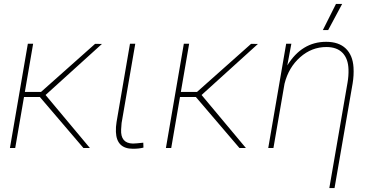

<svg xmlns="http://www.w3.org/2000/svg" viewBox="-20 -750 1884 973"><path d="M182.1 -258.3H101.6L57.1 0H30.3L121.1 -528.3H147.9L106 -284.2H188L461.9 -527.8L496.6 -527.3L210.9 -268.6L435.5 0H402.8Z M665.5 -528.3 596.2 -126.5 593.8 -93.8Q590.3 -23.9 653.3 -22.5Q666.5 -22.5 706.1 -26.9L707 -2Q684.6 3.9 653.8 3.9Q570.8 3.9 567.4 -81.5Q566.4 -106.4 570.8 -132.3L638.7 -528.3Z M972.7 -258.3H892.1L847.7 0H820.8L911.6 -528.3H938.5L896.5 -284.2H978.5L1252.4 -527.8L1287.1 -527.3L1001.5 -268.6L1226.1 0H1193.4Z M1436 -418.5Q1509.8 -538.1 1632.8 -538.1Q1696.8 -538.1 1732.2 -504.2Q1767.6 -470.2 1771.5 -408.7Q1773.9 -368.2 1767.1 -327.6L1675.3 203.1H1648.9L1741.2 -331.5Q1747.1 -365.2 1746.1 -397.9Q1744.6 -452.1 1716.1 -481.9Q1687.5 -511.7 1633.8 -511.7Q1559.6 -511.7 1501 -460Q1442.4 -408.2 1421.9 -325.7L1365.7 0H1339.4L1430.2 -528.3H1456.5ZM1682.6 -730H1713.9L1643.1 -597.7H1616.2Z"/></svg>

Font: Roboto Thin
Style: Italic
Weight: 250
Italic angle: -12°
Designer: Google
Version: Version 2.134; 2016